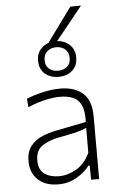

<svg xmlns="http://www.w3.org/2000/svg" viewBox="-62 -984 641 1037"><g transform="rotate(-5 258.5 -466.0)"><path d="M212.5 9.5Q142 9.5 102 -28.2Q62 -66 62 -129Q62 -181.5 87 -212Q112 -242.5 148.8 -257.8Q185.5 -273 221 -280L388.5 -313.5Q389 -321.5 389 -329Q389 -380.5 374 -408.5Q357 -440 327.2 -450.5Q297.5 -461 262 -461Q227.5 -461 185 -452Q142.5 -443 86.5 -420L83 -466Q119.5 -481.5 169.8 -493.2Q220 -505 267.5 -505Q343.5 -505 388.5 -465.8Q433.5 -426.5 433.5 -338.5V0H390L389 -77H382Q357.5 -43 312.2 -16.8Q267 9.5 212.5 9.5ZM220 -34Q266 -34 312.5 -60.2Q359 -86.5 387.5 -146L388 -281.5Q379 -277 364 -271.8Q349 -266.5 319 -259.5Q289 -252.5 235.5 -242.5Q183.5 -233 146.5 -208.2Q109.5 -183.5 109.5 -131Q109.5 -78 140.8 -56Q172 -34 220 -34ZM263.5 -569Q218.5 -569 189.5 -594.5Q160.5 -620 160.5 -666Q160.5 -708.5 189.5 -735.2Q218.5 -762 264.5 -762Q309.5 -762 338.5 -735.2Q367.5 -708.5 367.5 -666Q367.5 -620 338.5 -594.5Q309.5 -569 263.5 -569ZM263.5 -602Q293 -602 312.5 -617.8Q332 -633.5 332 -665.5Q332 -695.5 312.8 -712.5Q293.5 -729.5 264.5 -729.5Q235 -729.5 215.5 -712.5Q196 -695.5 196 -665.5Q196 -633.5 215.2 -617.8Q234.5 -602 263.5 -602ZM217.5 -746.5Q253 -795.5 289 -844.5Q324.5 -893 359.5 -941L417.5 -942Q378 -892.5 339 -844.2Q300 -796 261 -748Z"/></g></svg>

Font: Heraclito ExtraLight
Style: Regular
Weight: 200
Designer: Kostas Bartsokas (font) & Cristiano Sobral (main changes)
Foundry: Kostas Bartsokas (font) & Cristiano Sobral (main changes)
Version: Version 1.00;July 8, 2020;FontCreator 13.0.0.2655 64-bit